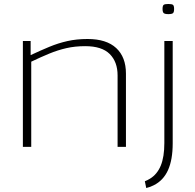

<svg xmlns="http://www.w3.org/2000/svg" viewBox="-20 -738 982 965"><path d="M95 0V-532H134V-461Q183 -484 227.5 -502.5Q272 -521 318.5 -531.5Q365 -542 420 -542Q515 -542 564 -496.5Q613 -451 613 -368V0H571V-359Q571 -427 531.5 -466.5Q492 -506 408 -506Q357 -506 313.5 -496Q270 -486 227.5 -468.5Q185 -451 137 -428V0ZM826 -667Q809 -667 803 -672Q797 -677 797 -693Q797 -709 802.5 -713.5Q808 -718 826 -718Q844 -718 849.5 -713.5Q855 -709 855 -693Q855 -677 849.5 -672Q844 -667 826 -667ZM848 -532V-18Q848 65 824.5 117Q801 169 753 193Q736 202 715 207L708 173Q721 168 734 160Q770 138 788 94.5Q806 51 806 -19V-532Z"/></svg>

Font: Georama Extended ExtraLight
Style: Regular
Weight: 200
Width: 7
Designer: Jean-Baptiste Levee
Foundry: Production Type
Version: Version 1.000